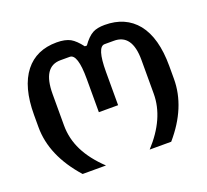

<svg xmlns="http://www.w3.org/2000/svg" viewBox="-94 -618 790 732"><g transform="rotate(-20 301.0 -252.5)"><path d="M218.8 0Q168.9 -47.4 144.8 -95.9Q120.6 -144.5 120.6 -198.2V-325.2Q120.6 -436.5 192.9 -436.5H230.5Q262.7 -436.5 262.7 -335.4V-200.2H340.8V-335.4Q340.8 -436.5 372.1 -436.5H408.7Q483.4 -437.5 483.4 -332V-194.8Q483.4 -94.7 396 0H483.4Q575.2 -106.4 575.2 -221.7V-273.9Q575.2 -388.2 527.8 -447.8Q481 -505.4 397 -505.4Q366.2 -505.4 348.1 -495.6Q327.6 -484.4 306.6 -454.6H298.3Q276.9 -482.9 257.3 -494.1Q236.3 -505.4 202.1 -505.4Q119.1 -505.4 73.7 -447.8Q26.9 -388.2 26.9 -274.9V-225.1Q26.9 -108.9 124 0Z"/></g></svg>

Font: Hack Dev
Style: Regular
Weight: 400
Designer: Christopher Simpkins
Foundry: Christopher Simpkins
Version: Version 2.0315